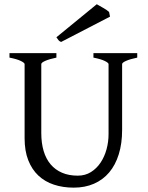

<svg xmlns="http://www.w3.org/2000/svg" viewBox="-20 -864 694 899"><path d="M622.6 -594.2Q589.4 -587.4 570.6 -579.1Q551.8 -570.8 551.8 -564V-255.9Q551.8 -191.9 536.1 -141.6Q520.5 -91.3 491.2 -56.6Q461.9 -22 419.9 -3.7Q377.9 14.6 325.2 14.6Q274.9 14.6 232.7 0.7Q190.4 -13.2 159.9 -41.7Q129.4 -70.3 112.3 -113.8Q95.2 -157.2 95.2 -216.8V-564Q95.2 -569.8 77.4 -578.6Q59.6 -587.4 24.4 -594.2V-615.2H244.1V-594.2Q210.9 -587.4 192.1 -579.1Q173.3 -570.8 173.3 -564V-241.2Q173.3 -194.3 184.3 -157.2Q195.3 -120.1 217 -94.5Q238.8 -68.8 270.5 -55.2Q302.2 -41.5 344.2 -41.5Q378.9 -41.5 405.8 -58.3Q432.6 -75.2 450.9 -102.5Q469.2 -129.9 478.8 -164.8Q488.3 -199.7 488.3 -235.8V-564Q488.3 -569.8 470.5 -578.6Q452.6 -587.4 417.5 -594.2V-615.2H622.6ZM266.1 -667.5Q257.8 -670.9 254.2 -675.5Q250.5 -680.2 244.1 -689.5L433.1 -844.2Q438 -841.3 446.3 -836.7Q454.6 -832 463.4 -826.9Q472.2 -821.8 479.5 -816.9Q486.8 -812 490.7 -808.1L495.1 -786.1Z"/></svg>

Font: Noto Serif Devanagari
Style: Bold
Weight: 700
Designer: Monotype Design Team
Foundry: Monotype Imaging Inc.
Version: Version 1.01